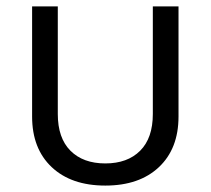

<svg xmlns="http://www.w3.org/2000/svg" viewBox="-20 -566 656 598"><path d="M308 12Q202 12 141 -45.5Q80 -103 80 -203V-546H160V-211Q160 -136 199.5 -96.5Q239 -57 308 -57Q377 -57 416.5 -96.5Q456 -136 456 -211V-546H536V-203Q536 -103 475 -45.5Q414 12 308 12Z"/></svg>

Font: IBM Plex Thai
Style: Regular
Weight: 400
Designer: Mike Abbink, Paul van der Laan, Pieter van Rosmalen, Ben Mitchell, Mark Frömberg
Foundry: Bold Monday
Version: Version 1.0